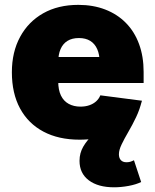

<svg xmlns="http://www.w3.org/2000/svg" viewBox="-20 -570 644 797"><path d="M310.1 9.8Q223.1 9.8 160.2 -23.7Q97.2 -57.1 63.2 -119.9Q29.3 -182.6 29.3 -270Q29.3 -354 63.5 -417Q97.7 -480 159.4 -514.9Q221.2 -549.8 305.2 -549.8Q366.7 -549.8 416.7 -530.5Q466.8 -511.2 502.4 -475.1Q538.1 -439 557.1 -387.5Q576.2 -335.9 576.2 -271.5V-225.6H89.8V-333.5H484.9L393.6 -311Q393.6 -343.8 383.5 -366.2Q373.5 -388.7 354.5 -400.4Q335.4 -412.1 307.6 -412.1Q279.3 -412.1 260.3 -400.4Q241.2 -388.7 231.4 -366.2Q221.7 -343.8 221.7 -311V-232.4Q221.7 -196.8 232.9 -173.6Q244.1 -150.4 265.1 -138.9Q286.1 -127.4 314 -127.4Q334.5 -127.4 350.8 -133.1Q367.2 -138.7 378.9 -149.2Q390.6 -159.7 396.5 -174.3L569.3 -151.9Q556.2 -102.5 521.2 -66.2Q486.3 -29.8 432.9 -10Q379.4 9.8 310.1 9.8ZM453.6 207.5Q387.2 207.5 348.6 178.5Q310.1 149.4 310.1 97.7Q310.1 81.1 314 66.7Q317.9 52.2 325.4 39.1Q333 25.9 343.3 13.2Q353.5 0.5 365.7 -13.2L568.8 -151.9Q560.5 -116.2 544.9 -83.5Q529.3 -50.8 512.7 -22.5Q496.1 5.9 484.9 29.3Q473.6 52.7 473.6 70.3Q473.6 85.9 481.7 94.7Q489.7 103.5 504.9 103.5Q513.2 103.5 520.3 101.6Q527.3 99.6 536.1 95.2L565.9 185.5Q545.4 195.8 513.9 201.7Q482.4 207.5 453.6 207.5Z"/></svg>

Font: Inter 16pt Black
Style: Regular
Weight: 900
Version: Version 4.001;git-66647c0bb